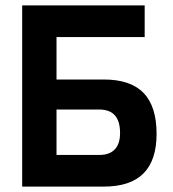

<svg xmlns="http://www.w3.org/2000/svg" viewBox="-20 -690 640 710"><path d="M62 0H364C495 0 559 -65 559 -195C559 -331 495 -396 364 -396H189V-553H515V-670H62ZM189 -117V-285H347C397 -285 424 -258 424 -198C424 -144 397 -117 347 -117Z"/></svg>

Font: LT Wave Mono Bold
Style: Regular
Weight: 700
Designer: Daniel Lyons
Version: Version 2.5 (Glyphs App)